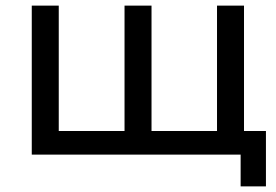

<svg xmlns="http://www.w3.org/2000/svg" viewBox="-20 -550 981 683"><path d="M423 -84V-530H519V-84H752V-530H848V0H93V-530H189V-84ZM836 113V0H747V-84H926V113Z"/></svg>

Font: Montserrat Z Med
Style: Regular
Weight: 500
Designer: Julieta Ulanovsky
Foundry: Julieta Ulanovsky
Version: Version 8.000